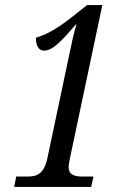

<svg xmlns="http://www.w3.org/2000/svg" viewBox="-20 -738 501 758"><path d="M36 0H340L349 -41H307C275 -41 251 -47 251 -79C251 -86 253 -99 258 -122L384 -718H324L258 -666C195 -617 159 -601 122 -589C121 -560 132 -538 154 -538C188 -538 223 -576 280 -642H282C272 -611 261 -560 246 -487L167 -113C153 -49 124 -41 88 -41H44Z"/></svg>

Font: Noto Serif Tamil ExtraCondensed
Style: Italic
Weight: 400
Width: 2
Italic angle: -12°
Designer: Indian Type Foundry, Tom Grace, and the Monotype Design Team
Foundry: Monotype Imaging Inc.
Version: Version 2.003